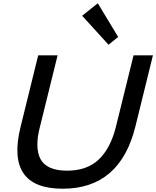

<svg xmlns="http://www.w3.org/2000/svg" viewBox="-20 -1150 960 1180"><path d="M919.9 -810.1 812 -372.1Q717.3 9.8 365.2 9.8Q11.7 9.8 106.9 -372.1L214.8 -810.1H334L226.1 -373Q209 -309.1 209.7 -258.5Q210.4 -208 228.5 -173.1Q246.6 -138.2 287.6 -119.6Q328.6 -101.1 392.1 -101.1Q515.1 -101.1 587.6 -170.4Q660.2 -239.7 692.9 -373L800.8 -810.1ZM581.1 -1129.9 706.1 -922.9 647 -875 484.9 -1053.2Z"/></svg>

Font: Sinkin Sans 500 Medium Italic
Style: Regular
Weight: 500
Italic angle: -112°
Designer: Keith Bates
Foundry: K-Type
Version: Sinkin Sans (version 1.0)  by Keith Bates   •   © 2014   www